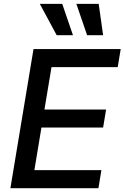

<svg xmlns="http://www.w3.org/2000/svg" viewBox="-20 -984 651 1004"><path d="M34.4 0H494.7L510.3 -94.5H159.8L196.7 -317.1H519.2L534.8 -411.2H212.4L249.3 -632.8H595.5L611.2 -727.3H155.2ZM188.2 -963.8 276.3 -800.1H361.5L305.4 -963.8ZM379.3 -963.8 435.4 -800.1H519.2L496.1 -963.8Z"/></svg>

Font: Magic Ui Pro Medium
Style: Italic
Weight: 500
Italic angle: -9.39999°
Designer: Stefan Endress, Andreas Faust
Version: Version 1.000;FEAKit 1.0